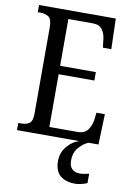

<svg xmlns="http://www.w3.org/2000/svg" viewBox="-102 -776 740 1079"><g transform="rotate(10 268.0 -237.0)"><path d="M31 0V-41H47Q76 -41 94 -53Q112 -65 112 -108V-601Q112 -648 93 -660.5Q74 -673 47 -673H31V-714H469L474 -540H426L421 -582Q419 -615 402 -640Q385 -665 346 -665H207V-398H411V-350H207V-49H367Q408 -49 426 -74Q444 -99 449 -132L454 -174H502L496 0ZM406 240Q350 240 319 213.5Q288 187 288 130Q288 83 318.5 46.5Q349 10 388 0H440Q413 10 386.5 39Q360 68 360 115Q360 149 377 164Q394 179 419 179Q440 179 473 171V224Q459 231 439 235.5Q419 240 406 240Z"/></g></svg>

Font: Noto Serif Hebrew Condensed
Style: Regular
Weight: 400
Width: 3
Designer: Monotype Design Team
Foundry: Monotype Imaging Inc.
Version: Version 2.004; ttfautohint (v1.8.4.7-5d5b)